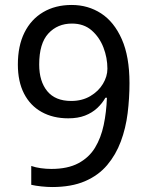

<svg xmlns="http://www.w3.org/2000/svg" viewBox="-20 -744 591 774"><path d="M190 10Q171 10 147 7.5Q123 5 106 1V-75Q123 -69 144.5 -66Q166 -63 187 -63Q253 -63 296 -86Q339 -109 363 -148.5Q387 -188 398 -240Q409 -292 411 -350H405Q392 -327 371.5 -308Q351 -289 322.5 -278Q294 -267 255 -267Q194 -267 148 -292.5Q102 -318 77 -366.5Q52 -415 52 -484Q52 -559 78.5 -612.5Q105 -666 154 -695Q203 -724 269 -724Q335 -724 387.5 -690Q440 -656 471 -586Q502 -516 502 -409Q502 -348 494.5 -287.5Q487 -227 467 -173.5Q447 -120 412 -78.5Q377 -37 322.5 -13.5Q268 10 190 10ZM267 -337Q311 -337 344 -356.5Q377 -376 395 -406Q413 -436 413 -467Q413 -511 397 -552.5Q381 -594 349.5 -621.5Q318 -649 270 -649Q212 -649 175 -609Q138 -569 138 -484Q138 -416 170.5 -376.5Q203 -337 267 -337Z"/></svg>

Font: hextamil15
Style: Book
Weight: 400
Designer: Jelle Bosma - Monotype Design Team
Foundry: Monotype Imaging Inc.
Version: Version 2.003